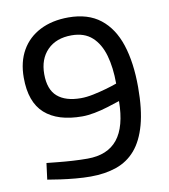

<svg xmlns="http://www.w3.org/2000/svg" viewBox="-78 -737 715 813"><g transform="rotate(-10 279.5 -330.0)"><path d="M247 10Q217 10 183 7Q149 4 117.5 -0.5Q86 -5 63 -9L72 -79Q92 -77 121.5 -74Q151 -71 184 -69Q217 -67 247 -67Q333 -67 376 -120.5Q419 -174 420 -284Q396 -276 367 -267Q338 -258 309 -252.5Q280 -247 256 -247Q151 -247 95.5 -296.5Q40 -346 40 -451Q40 -519 68 -568Q96 -617 148 -643.5Q200 -670 270 -670Q354 -670 407 -628.5Q460 -587 485 -510.5Q510 -434 510 -328Q510 -232 492 -167Q474 -102 440.5 -63Q407 -24 358 -7Q309 10 247 10ZM264 -324Q288 -324 317 -330Q346 -336 374 -344Q402 -352 421 -359Q421 -428 406 -480.5Q391 -533 358 -563Q325 -593 270 -593Q204 -593 166 -554.5Q128 -516 128 -451Q128 -385 163 -354.5Q198 -324 264 -324Z"/></g></svg>

Font: Cairo Play Medium
Style: Regular
Weight: 500
Version: Version 3.119